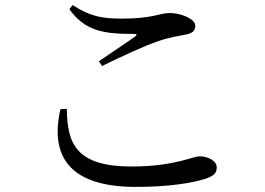

<svg xmlns="http://www.w3.org/2000/svg" viewBox="-20 -727 1040 753"><path d="M252 -691C315 -603 391 -594 504 -594C518 -594 519 -591 509 -583C474 -559 415 -518 368 -487L380 -468C455 -505 546 -547 599 -565C645 -581 677 -585 706 -591C734 -596 746 -606 746 -626C746 -654 687 -676 646 -676C605 -676 581 -654 459 -654C379 -654 333 -663 265 -707ZM242 -300C244 -168 274 -74 496 -74C663 -74 736 -114 763 -114C792 -114 830 -98 830 -71C830 -48 820 -38 786 -26C737 -10 645 6 513 6C247 6 176 -119 217 -299Z"/></svg>

Font: Noto Serif CJK SC Medium
Style: Regular
Weight: 500
Designer: Ryoko NISHIZUKA 西塚涼子 (kana & ideographs); Frank Grießhammer (Latin, Greek & Cyrillic); Wenlong ZHANG 张文龙 (bopomofo); San
Foundry: Adobe
Version: Version 2.001;hotconv 1.1.0;makeotfexe 2.6.0